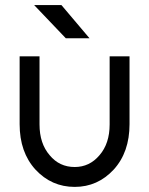

<svg xmlns="http://www.w3.org/2000/svg" viewBox="-20 -721 584 753"><path d="M238 -571H331L221 -701H114ZM57 -500V-234Q57 -124 119 -56Q182 12 273 12Q363 12 426 -56Q488 -124 488 -234V-500H410V-233Q410 -158 370 -112Q331 -66 273 -66Q213 -66 175 -112Q135 -158 135 -233V-500Z"/></svg>

Font: Unageo
Style: Regular
Weight: 400
Designer: Richard Sepsi
Foundry: Richard Sepsi
Version: Version 2.000